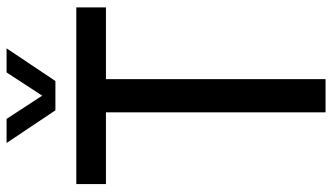

<svg xmlns="http://www.w3.org/2000/svg" viewBox="-228 -758 987 570"><g transform="rotate(-90 265.0 -473.5)"><path d="M216 0V-652H3V-740H527.5V-652H314.5V0ZM222 -802 125 -947H196.5L272.5 -830.5H258.5L334.5 -947H406L309 -802Z"/></g></svg>

Font: Encode Sans SC Condensed Medium
Style: Regular
Weight: 500
Width: 3
Designer: Multiple Designers
Foundry: Impallari Type
Version: Version 3.002